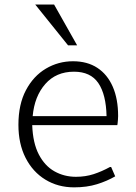

<svg xmlns="http://www.w3.org/2000/svg" viewBox="-20 -805 591 835"><path d="M302.2 9.8Q232.4 9.8 177.5 -23.7Q122.6 -57.1 91.3 -118.4Q60.1 -179.7 60.1 -262.2Q60.1 -351.1 92.8 -412.8Q125.5 -474.6 179.7 -506.6Q233.9 -538.6 297.4 -538.6Q359.9 -538.6 403.6 -509.8Q447.3 -481 470.5 -427.7Q493.7 -374.5 493.7 -300.3Q493.7 -292.5 492.9 -283.9Q492.2 -275.4 491.5 -268.8Q490.7 -262.2 490.2 -260.7H120.1Q123 -182.6 148.9 -133.1Q174.8 -83.5 217 -59.8Q259.3 -36.1 310.1 -36.1Q351.6 -36.1 387 -47.6Q422.4 -59.1 458 -78.6H463.4L481 -38.1Q445.8 -17.6 401.9 -3.9Q357.9 9.8 302.2 9.8ZM122.1 -299.8H443.4Q441.4 -394 407.7 -443.6Q374 -493.2 301.8 -493.2Q224.1 -493.2 177 -439.7Q129.9 -386.2 122.1 -299.8ZM275.9 -607.9 133.3 -785.2H215.3L315.4 -607.9Z"/></svg>

Font: Comme ExtraLight
Style: Regular
Weight: 250
Version: Version 1.000;gftools[0.9.27]